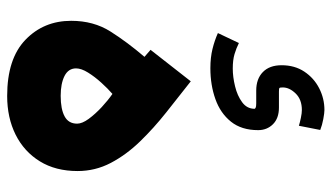

<svg xmlns="http://www.w3.org/2000/svg" viewBox="-215 -713 926 536"><g transform="rotate(90 248.0 -445.0)"><path d="M287.1 -887.7Q295.4 -887.7 312.5 -884.5Q329.6 -881.3 342.8 -876L331.1 -816.4Q321.8 -819.3 308.8 -822Q295.9 -824.7 287.1 -824.7Q257.8 -824.7 241 -807.4Q224.1 -790 224.1 -771.5Q224.1 -763.7 225.6 -762.2Q227.1 -760.7 235.4 -760.7H280.3Q310.1 -760.7 326.7 -744.1Q343.3 -727.5 343.3 -702.6Q343.3 -656.2 319.6 -626.7Q295.9 -597.2 256.6 -583.3Q217.3 -569.3 170.4 -569.3Q140.6 -569.3 116.7 -575.2Q92.8 -581.1 72.3 -590.3L100.1 -648.9Q114.7 -641.6 131.1 -636.7Q147.5 -631.8 171.4 -631.8Q194.8 -631.8 220.9 -638.2Q247.1 -644.5 265.4 -658Q283.7 -671.4 283.7 -692.9Q283.7 -693.8 280.8 -695.6Q277.8 -697.3 268.6 -697.3H232.9Q200.2 -697.3 181.2 -715.8Q162.1 -734.4 162.1 -768.1Q162.1 -804.7 179.9 -831.5Q197.8 -858.4 226.3 -873Q254.9 -887.7 287.1 -887.7ZM138.7 -385.3 119.1 -402.3 207 -514.6Q250 -481 293.9 -446Q337.9 -411.1 375 -372.8Q412.1 -334.5 434.8 -291.3Q457.5 -248 457.5 -198.7Q457.5 -137.2 430.4 -93.3Q403.3 -49.3 356 -25.6Q308.6 -2 248 -2Q144 -2 91.1 -53Q38.1 -104 38.1 -180.7Q38.1 -243.2 67.9 -290.3Q97.7 -337.4 138.7 -385.3ZM325.2 -197.3Q325.2 -211.4 311.8 -229.7Q298.3 -248 279.1 -265.9Q259.8 -283.7 242.2 -295.9Q227.5 -283.2 210.9 -264.9Q194.3 -246.6 182.6 -227.8Q170.9 -209 170.9 -194.3Q170.9 -172.9 192.1 -162.1Q213.4 -151.4 247.6 -151.4Q284.7 -151.4 304.9 -162.4Q325.2 -173.3 325.2 -197.3Z"/></g></svg>

Font: Vazirmatn UI Black
Style: Regular
Weight: 900
Designer: Saber Rastikerdar
Foundry: Saber Rastikerdar
Version: Version 33.003